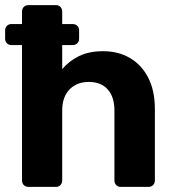

<svg xmlns="http://www.w3.org/2000/svg" viewBox="-23 -730 682 750"><path d="M21 -554Q11 -554 4 -561Q-3 -568 -3 -579V-612Q-3 -622 4 -629Q11 -636 21 -636H261Q272 -636 279 -629Q286 -622 286 -612V-579Q286 -568 279 -561Q272 -554 261 -554ZM88 0Q77 0 70 -7Q63 -14 63 -25V-685Q63 -696 70 -703Q77 -710 88 -710H196Q206 -710 213 -703Q220 -696 220 -685V-460Q247 -492 286 -511Q325 -530 380 -530Q439 -530 484.5 -503.5Q530 -477 556 -426.5Q582 -376 582 -304V-25Q582 -14 575 -7Q568 0 557 0H448Q438 0 431 -7Q424 -14 424 -25V-298Q424 -351 398 -380.5Q372 -410 324 -410Q277 -410 248.5 -380.5Q220 -351 220 -298V-25Q220 -14 213 -7Q206 0 196 0Z"/></svg>

Font: Rubik SemiBold
Style: Regular
Weight: 600
Designer: Hubert and Fischer
Foundry: Hubert and Fischer
Version: Version 2.300;gftools[0.9.30]